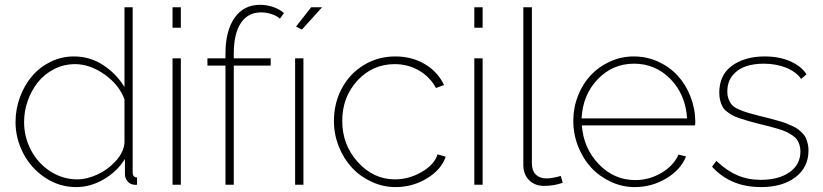

<svg xmlns="http://www.w3.org/2000/svg" viewBox="-20 -760 3388 790"><path d="M43.9 -257.8Q43.9 -311 62.3 -360.6Q80.6 -410.2 112.1 -447Q143.6 -483.9 188.5 -505.9Q233.4 -527.8 284.2 -527.8Q350.1 -527.8 404.5 -492.2Q459 -456.5 492.2 -401.9V-730H525.9V-51.8Q525.9 -29.8 543.9 -29.8V0Q533.2 1.5 525.9 -1Q511.7 -4.4 502.9 -16.4Q494.1 -28.3 494.1 -43V-106Q461.9 -54.2 407 -22.2Q352.1 9.8 293.9 9.8Q223.6 9.8 165.5 -29.1Q107.4 -67.9 75.7 -129.2Q43.9 -190.4 43.9 -257.8ZM492.2 -171.9V-351.1Q470.7 -410.6 410.4 -453.4Q350.1 -496.1 289.1 -496.1Q242.7 -496.1 202.6 -475.6Q162.6 -455.1 136 -421.6Q109.4 -388.2 94.2 -345.5Q79.1 -302.7 79.1 -257.8Q79.1 -195.8 107.9 -141.6Q136.7 -87.4 187.5 -54.7Q238.3 -22 297.9 -22Q337.4 -22 380.9 -42Q424.3 -62 456.5 -97.7Q488.8 -133.3 492.2 -171.9Z M689.9 -646V-730H724.1V-646ZM689.9 0V-520H724.1V0Z M907.7 0V-490.2H833.5V-520H907.7V-539.1Q907.7 -633.3 945.3 -686.8Q982.9 -740.2 1049.8 -740.2Q1078.6 -740.2 1105.5 -730.7Q1132.3 -721.2 1148.4 -706.1L1131.8 -683.1Q1119.1 -694.8 1097.7 -701.9Q1076.2 -709 1053.7 -709Q1000 -709 970.9 -665Q941.9 -621.1 941.9 -539.1V-520H1093.8V-490.2H941.9V0Z M1222.2 -638.2 1198.2 -650.9 1260.3 -730H1305.2ZM1194.3 0V-520H1228.5V0Z M1607.9 9.8Q1556.2 9.8 1509 -12Q1461.9 -33.7 1428 -70.3Q1394 -106.9 1374 -157.2Q1354 -207.5 1354 -262.2Q1354 -335.9 1386.7 -396.7Q1419.4 -457.5 1477.5 -492.7Q1535.6 -527.8 1606.9 -527.8Q1674.3 -527.8 1727.5 -496.6Q1780.8 -465.3 1807.1 -410.2L1773.9 -397.9Q1749 -443.8 1703.9 -470Q1658.7 -496.1 1604 -496.1Q1513.2 -496.1 1450.7 -428.5Q1388.2 -360.8 1388.2 -262.2Q1388.2 -164.1 1452.4 -93Q1516.6 -22 1605 -22Q1663.1 -22 1715.6 -52.7Q1768.1 -83.5 1780.3 -125L1814 -115.2Q1795.4 -61.5 1736.6 -25.9Q1677.7 9.8 1607.9 9.8Z M1931.6 -646V-730H1965.8V-646ZM1931.6 0V-520H1965.8V0Z M2133.3 -730H2168.5V-88.9Q2168.5 -57.6 2184.6 -41.7Q2200.7 -25.9 2228.5 -25.9Q2251.5 -25.9 2287.6 -36.1L2295.4 -7.8Q2258.3 4.9 2219.2 4.9Q2180.7 4.9 2157 -18.8Q2133.3 -42.5 2133.3 -82Z M2591.8 9.8Q2540 9.8 2492.9 -12.2Q2445.8 -34.2 2412.1 -70.8Q2378.4 -107.4 2358.6 -157.7Q2338.9 -208 2338.9 -263.2Q2338.9 -316.9 2358.2 -366Q2377.4 -415 2410.6 -450.4Q2443.8 -485.8 2490 -506.8Q2536.1 -527.8 2587.9 -527.8Q2640.6 -527.8 2687.5 -506.6Q2734.4 -485.4 2767.8 -449.2Q2801.3 -413.1 2820.8 -363.5Q2840.3 -314 2840.8 -259.8Q2840.8 -249 2839.8 -244.1H2374Q2381.3 -148.9 2444.3 -84Q2507.3 -19 2593.8 -19Q2650.9 -19 2700.9 -48.3Q2751 -77.6 2772 -124L2802.7 -116.2Q2781.2 -61.5 2721.4 -25.9Q2661.6 9.8 2591.8 9.8ZM2373 -272.9H2807.1Q2800.8 -371.1 2738.8 -434.6Q2676.8 -498 2588.9 -498Q2501 -498 2439.5 -434.1Q2377.9 -370.1 2373 -272.9Z M3111.3 9.8Q2985.8 9.8 2909.7 -74.2L2927.7 -98.1Q2969.2 -58.1 3013.4 -39.1Q3057.6 -20 3110.4 -20Q3183.6 -20 3228.5 -51.3Q3273.4 -82.5 3273.4 -137.2Q3273.4 -152.3 3269.3 -164.6Q3265.1 -176.8 3258.8 -186Q3252.4 -195.3 3239.5 -203.6Q3226.6 -211.9 3215.1 -217.5Q3203.6 -223.1 3182.6 -229.5Q3161.6 -235.8 3145.3 -240Q3128.9 -244.1 3100.6 -251Q3074.2 -257.8 3057.9 -262.5Q3041.5 -267.1 3022.2 -273.7Q3002.9 -280.3 2991.9 -286.6Q2981 -293 2969.5 -302Q2958 -311 2952.4 -322Q2946.8 -333 2943.1 -347.2Q2939.5 -361.3 2939.5 -378.9Q2939.5 -451.7 2992.2 -489.7Q3044.9 -527.8 3126.5 -527.8Q3186.5 -527.8 3232.2 -507.6Q3277.8 -487.3 3298.3 -454.1L3276.4 -435.1Q3255.9 -464.8 3214.4 -481.4Q3172.9 -498 3122.6 -498Q3080.6 -498 3047.9 -486.8Q3015.1 -475.6 2993.9 -449.2Q2972.7 -422.9 2972.7 -383.8Q2972.7 -364.3 2978.5 -350.3Q2984.4 -336.4 2992.9 -327.1Q3001.5 -317.9 3021.2 -309.3Q3041 -300.8 3057.9 -295.9Q3074.7 -291 3108.4 -282.2Q3133.3 -276.4 3147.7 -272.5Q3162.1 -268.6 3182.4 -262.9Q3202.6 -257.3 3214.4 -252.7Q3226.1 -248 3241 -241.2Q3255.9 -234.4 3264.4 -227.5Q3272.9 -220.7 3282.2 -211.4Q3291.5 -202.1 3295.9 -191.9Q3300.3 -181.6 3303.5 -168.9Q3306.6 -156.2 3306.6 -141.1Q3306.6 -71.8 3253.2 -31Q3199.7 9.8 3111.3 9.8Z"/></svg>

Font: Rawline ExtraLight
Style: Regular
Weight: 275
Designer: Matt McInerney, Pablo Impallari, Rodrigo Fuenzalida
Foundry: Matt McInerney, Pablo Impallari, Rodrigo Fuenzalida
Version: Version 4.020;PS 004.020;hotconv 1.0.88;makeotf.lib2.5.64775